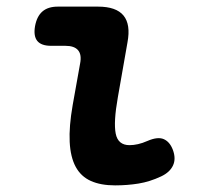

<svg xmlns="http://www.w3.org/2000/svg" viewBox="-20 -550 640 580"><path d="M336 -256.2Q322.6 -180.7 329.6 -146.1Q336.6 -111.5 371.3 -111.5Q383.4 -111.5 396.7 -114.5Q410 -117.4 425.6 -124.3Q456.7 -137.7 474.9 -129.6Q493 -121.5 502.1 -97.6Q512.2 -70.6 502.6 -50.1Q493 -29.5 466.7 -17.1Q432.4 -1 398.4 4.5Q364.3 10 327.7 10Q284.3 10 254.4 -3.4Q224.6 -16.7 208.7 -46Q192.8 -75.3 190.5 -121.6Q188.2 -167.8 199.6 -232.9L221.9 -357.6Q227.3 -384.6 216 -398.1Q204.7 -411.6 177.7 -411.6H134.5Q104.7 -411.6 92.7 -426.3Q80.7 -441 85.8 -470.8Q91.2 -500.6 108.1 -515.3Q125 -530 154.8 -530H276Q331 -530 353.1 -503.1Q375.2 -476.3 365.1 -422Z"/></svg>

Font: Maple Mono
Style: Italic
Weight: 400
Italic angle: -10°
Monospace: yes
Designer: subframe7536
Version: Version 7.300